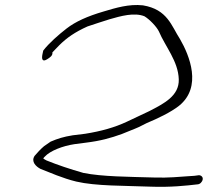

<svg xmlns="http://www.w3.org/2000/svg" viewBox="-20 -644 858 755"><path d="M147 -431C143 -412 146 -398 167 -412C176 -418 188 -425 186 -438C194 -447 204 -456 213 -466C242 -495 275 -518 324 -540C353 -550 382 -559 410 -568C455 -581 508 -596 548 -580C568 -568 596 -539 605 -520C630 -461 681 -403 683 -332C685 -267 625 -237 567 -207C538 -194 507 -178 478 -165C431 -143 378 -128 315 -118L266 -112C229 -106 207 -99 179 -87C170 -81 161 -75 153 -69C140 -58 126 -43 116 -31C101 -8 122 11 139 20C175 34 226 57 280 70C357 88 470 86 572 90C651 93 713 86 756 81C766 81 775 72 777 62C779 52 771 45 762 45C749 47 742 48 719 49C686 51 645 56 585 54C486 51 383 51 308 36C255 21 205 4 163 -13C158 -16 153 -18 150 -21C152 -24 154 -26 156 -28C177 -51 226 -70 272 -77L318 -83C375 -90 415 -101 459 -117L511 -138C529 -145 542 -153 557 -160C600 -178 651 -202 684 -228C776 -302 725 -426 688 -490C654 -542 639 -607 542 -623C487 -629 435 -613 388 -599C323 -580 277 -559 242 -532C211 -508 173 -475 150 -445Z"/></svg>

Font: Stray Cat
Style: SuExtObl
Weight: 400
Version: Version 1.0